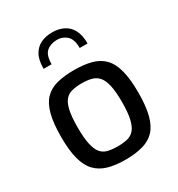

<svg xmlns="http://www.w3.org/2000/svg" viewBox="-183 -892 943 1017"><g transform="rotate(-30 288.0 -383.5)"><path d="M288 6Q227 6 182.5 -7Q138 -20 109 -50.5Q80 -81 66 -134Q52 -187 52 -268Q52 -352 66 -405.5Q80 -459 109 -489Q138 -519 183 -530.5Q228 -542 288 -542Q348 -542 393 -530Q438 -518 467 -488Q496 -458 510 -404.5Q524 -351 524 -268Q524 -186 510 -132.5Q496 -79 467.5 -49Q439 -19 394 -6.5Q349 6 288 6ZM288 -76Q321 -76 346.5 -82Q372 -88 389 -107.5Q406 -127 415 -166Q424 -205 424 -269Q424 -333 415 -371.5Q406 -410 389 -429Q372 -448 346.5 -454.5Q321 -461 288 -461Q254 -461 228.5 -454.5Q203 -448 186.5 -429Q170 -410 161.5 -371.5Q153 -333 153 -269Q153 -205 161.5 -166Q170 -127 186.5 -107.5Q203 -88 228.5 -82Q254 -76 288 -76ZM288 -773Q325 -773 355.5 -758.5Q386 -744 403.5 -712Q421 -680 421 -628H373Q373 -683 347 -705Q321 -727 288 -726Q249 -725 225 -704Q201 -683 201 -628H152Q152 -682 170 -713.5Q188 -745 218.5 -759Q249 -773 288 -773Z"/></g></svg>

Font: Exo Thin Medium
Style: Regular
Weight: 500
Version: Version 2.000